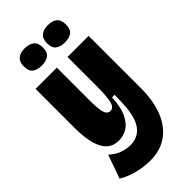

<svg xmlns="http://www.w3.org/2000/svg" viewBox="-269 -777 991 991"><g transform="rotate(-45 226.5 -281.5)"><path d="M188 153Q154 153 120.5 146.5Q87 140 59 129.5Q31 119 11 106L57 -23Q82 1 112.5 12.5Q143 24 173 24Q211 24 238 5Q265 -14 280 -54.5Q295 -95 297 -158L299 -218H280Q277 -151 258 -110.5Q239 -70 210.5 -52.5Q182 -35 148 -35Q109 -35 83.5 -57.5Q58 -80 45 -126Q32 -172 32 -244V-528H187V-289Q187 -227 195 -200.5Q203 -174 225 -174Q237 -174 245 -182.5Q253 -191 257 -208.5Q261 -226 263 -252Q265 -278 265 -314V-528H419V-143Q419 -96 411 -52.5Q403 -9 386 28Q369 65 341.5 93.5Q314 122 276 137.5Q238 153 188 153ZM309 -590Q278 -590 259 -604Q240 -618 240 -652Q240 -686 258.5 -701Q277 -716 309 -716Q342 -716 360 -701Q378 -686 378 -652Q378 -618 359.5 -604Q341 -590 309 -590ZM140 -590Q108 -590 89.5 -604Q71 -618 71 -653Q71 -686 89.5 -701Q108 -716 140 -716Q172 -716 191 -701Q210 -686 210 -653Q210 -618 191 -604Q172 -590 140 -590Z"/></g></svg>

Font: Bricolage Grotesque 48pt Condensed ExtraBold
Style: Regular
Weight: 800
Width: 3
Designer: Mathieu Triay
Foundry: Atelier Triay
Version: Version 1.001;gftools[0.9.33.dev8+g029e19f]